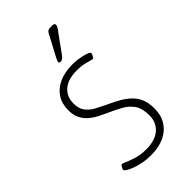

<svg xmlns="http://www.w3.org/2000/svg" viewBox="-225 -786 863 863"><g transform="rotate(-45 206.5 -354.5)"><path d="M194 9Q165 9 140.5 4Q116 -1 97.5 -8Q79 -15 68.5 -22Q58 -29 58 -33Q58 -37 60.5 -42Q63 -47 66.5 -51.5Q70 -56 72 -56Q77 -56 93.5 -48.5Q110 -41 136.5 -33Q163 -25 197 -25Q253 -25 284 -51.5Q315 -78 315 -124Q315 -167 298.5 -191.5Q282 -216 255 -231.5Q228 -247 196 -261Q174 -271 152 -282Q130 -293 112 -308.5Q94 -324 83.5 -345.5Q73 -367 73 -397Q73 -439 92.5 -468.5Q112 -498 147.5 -514Q183 -530 232 -530Q250 -530 267 -527.5Q284 -525 297.5 -521.5Q311 -518 319.5 -514Q328 -510 328 -506Q328 -503 325.5 -497Q323 -491 320 -486.5Q317 -482 314 -482Q310 -482 285 -489.5Q260 -497 226 -497Q171 -497 141 -471.5Q111 -446 111 -402Q111 -369 126.5 -349Q142 -329 167 -316Q192 -303 219 -290Q248 -277 272 -263Q296 -249 314.5 -231Q333 -213 343 -188.5Q353 -164 353 -129Q353 -86 333.5 -55Q314 -24 278.5 -7.5Q243 9 194 9ZM203 -576Q199 -576 196.5 -577.5Q194 -579 194 -583Q194 -586 197 -593Q200 -600 207 -613L249 -692Q255 -704 259 -709.5Q263 -715 269.5 -716.5Q276 -718 287 -718Q298 -718 302 -715.5Q306 -713 306 -708Q306 -701 298 -689Q290 -677 276 -659L230 -595Q224 -587 219.5 -583Q215 -579 211.5 -577.5Q208 -576 203 -576Z"/></g></svg>

Font: Asap Thin
Style: Regular
Weight: 250
Designer: Pablo Cosgaya
Foundry: Omnibus-Type
Version: Version 3.001